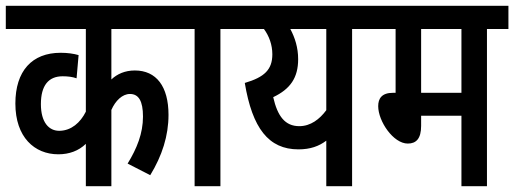

<svg xmlns="http://www.w3.org/2000/svg" viewBox="-20 -642 1773 662"><path d="M601 -542V-622H0V-542H276V-257C257 -219 226 -192 186 -191C148 -190 121 -221 121 -283C121 -347 147 -379 196 -379C214 -379 230 -377 244 -372L251 -452C234 -457 213 -460 189 -460C90 -460 33 -397 33 -285C33 -169 99 -110 181 -110C219 -110 251 -122 276 -146V0H364V-263C378 -295 402 -318 428 -318C458 -318 473 -294 473 -240C473 -182 452 -130 420 -78L498 -38C539 -105 561 -174 561 -246C561 -344 519 -399 445 -399C411 -399 384 -387 364 -368V-542Z M740 -542H814V-622H589V-542H651V0H740Z M1268 -622H802V-542H890C908 -518 919 -487 919 -455C919 -402 892 -376 824 -356C850 -200 906 -127 1009 -127C1050 -127 1080 -138 1105 -157V0H1194V-542H1268ZM922 -307C981 -335 1008 -374 1008 -438C1008 -478 997 -512 981 -542H1105V-262C1082 -231 1051 -207 1012 -207C963 -207 937 -241 922 -307Z M1659 -542H1733V-622H1256V-542H1344V-322H1335C1296 -322 1284 -302 1284 -276C1284 -224 1336 -147 1386 -147C1415 -147 1432 -164 1432 -208V-243H1571V0H1659ZM1571 -542V-322H1432V-542Z"/></svg>

Font: Noto Sans Devanagari ExtraCondensed Medium
Style: Regular
Weight: 500
Width: 2
Designer: Jelle Bosma - Monotype Design Team
Foundry: Monotype Imaging Inc.
Version: Version 2.004